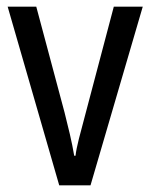

<svg xmlns="http://www.w3.org/2000/svg" viewBox="-20 -557 451 577"><path d="M158 0 3 -537H89L174 -219Q182 -188 190 -153.5Q198 -119 203 -89H207Q209 -108 217 -139.5Q225 -171 234 -204L322 -537H409L252 0Z"/></svg>

Font: Noto Sans Lao Condensed
Style: Regular
Weight: 400
Width: 3
Designer: Monotype Design Team
Foundry: Monotype Imaging Inc.
Version: Version 2.003; ttfautohint (v1.8.4.7-5d5b)